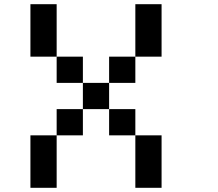

<svg xmlns="http://www.w3.org/2000/svg" viewBox="-20 -895 1040 915"><path d="M125 -250H250V0H125ZM250 -375H375V-250H250ZM375 -500H500V-375H375ZM500 -625H625V-500H500ZM625 -875H750V-625H625ZM625 -250H750V0H625ZM500 -375H625V-250H500ZM250 -625H375V-500H250ZM125 -875H250V-625H125Z"/></svg>

Font: Pixel Operator Mono 8
Style: Regular
Weight: 400
Monospace: yes
Designer: Jayvee Enaguas (HarvettFox96)
Foundry: The Grandoplex Project
Version: Version 1.5.0 (October 25, 2015)